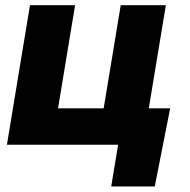

<svg xmlns="http://www.w3.org/2000/svg" viewBox="-20 -542 710 719"><path d="M5.9 0 92.3 -522.5H261.2L197.3 -136.2H368.2L432.1 -522.5H601.1L514.6 0ZM396.5 156.2 422.4 0H377.9L400.4 -136.2H617.2L559.6 156.2Z"/></svg>

Font: Inter 28pt ExtraBold
Style: Italic
Weight: 800
Italic angle: -9.3988°
Designer: Rasmus Andersson
Foundry: rsms
Version: Version 4.001;git-66647c0bb